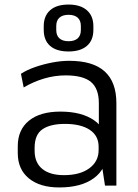

<svg xmlns="http://www.w3.org/2000/svg" viewBox="-20 -815 608 843"><path d="M414 -176V-362Q414 -426 379.5 -455Q345 -484 268 -484Q220 -484 173 -470Q126 -456 84 -431L72 -491Q98 -508 134 -520.5Q170 -533 209 -540.5Q248 -548 284 -548Q388 -548 439.5 -501.5Q491 -455 491 -362V0H441ZM240 8Q155 8 106.5 -32Q58 -72 58 -143V-173Q58 -245 107 -285Q156 -325 245 -325Q338 -325 393 -287Q448 -249 448 -178V-146Q448 -74 392.5 -33Q337 8 240 8ZM261 -46Q331 -46 372 -76Q413 -106 413 -156V-171Q413 -219 374 -245Q335 -271 265 -271Q201 -271 166.5 -247.5Q132 -224 132 -166V-153Q132 -101 165.5 -73.5Q199 -46 261 -46ZM281 -589Q228 -589 200 -613.5Q172 -638 172 -684V-700Q172 -745 200 -770Q228 -795 281 -795Q333 -795 361.5 -770Q390 -745 390 -700V-684Q390 -638 361.5 -613.5Q333 -589 281 -589ZM281 -634Q307 -634 321 -646.5Q335 -659 335 -683V-701Q335 -725 321 -737.5Q307 -750 281 -750Q255 -750 241 -737.5Q227 -725 227 -701V-683Q227 -659 241 -646.5Q255 -634 281 -634Z"/></svg>

Font: Pathway Extreme 8pt Thin Light
Style: Regular
Weight: 300
Version: Version 1.001;gftools[0.9.26]